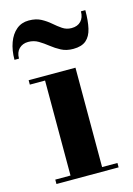

<svg xmlns="http://www.w3.org/2000/svg" viewBox="-116 -764 568 822"><g transform="rotate(-15 168.0 -353.5)"><path d="M237 -460V-19.5H305V0H29.5V-19.5H97V-440.5H29.5V-460ZM249.5 -540Q219 -540 196.2 -552Q173.5 -564 154 -579.5Q134.5 -595 114.5 -607Q94.5 -619 69.5 -619Q45 -619 29.2 -603.5Q13.5 -588 13.5 -560H-6.5Q-6.5 -602.5 5.8 -635.8Q18 -669 40.8 -688Q63.5 -707 95.5 -707Q127.5 -707 149.8 -695Q172 -683 189.8 -667.5Q207.5 -652 225.2 -640Q243 -628 265.5 -628Q292 -628 307 -643.8Q322 -659.5 322 -687H341.5Q341.5 -640 334 -607Q326.5 -574 306.5 -557Q286.5 -540 249.5 -540Z"/></g></svg>

Font: Bodoni Moda 11pt
Style: Bold
Weight: 700
Designer: Owen Earl
Foundry: indestructible type
Version: Version 2.004